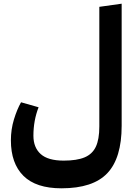

<svg xmlns="http://www.w3.org/2000/svg" viewBox="-20 -800 733 1040"><path d="M639 -780V-119Q639 56 561.5 138Q484 220 313 220Q175 220 107 152.5Q39 85 39 -40Q39 -99 55.5 -153Q72 -207 94 -246L189 -219Q161 -147 161 -65Q161 -1 200.5 34.5Q240 70 325 70Q396 70 438 52.5Q480 35 499 -5Q518 -45 518 -115V-763Z"/></svg>

Font: FiraGOUPP
Style: Bold
Weight: 700
Designer: bBox Type
Foundry: bBox Type GmbH
Version: Version 1.001